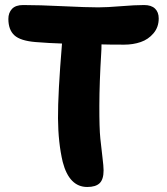

<svg xmlns="http://www.w3.org/2000/svg" viewBox="-20 -768 663 762"><path d="M326.2 -25.9Q254.9 -25.9 229 -125Q210.9 -201.2 210.2 -298.3Q209.5 -395.5 226.1 -595.2Q175.8 -596.7 121.1 -601.1Q61 -606 37.1 -627.9Q13.2 -649.9 13.2 -692.9Q13.2 -717.3 27.6 -732.7Q42 -748 71.8 -748Q134.8 -748 229.2 -743.4Q323.7 -738.8 370.1 -738.8Q404.3 -738.8 460 -743.4Q515.6 -748 551.8 -748Q580.6 -748 595.2 -733.9Q609.9 -719.7 609.9 -694.8Q609.9 -660.2 589.1 -635.7Q568.4 -611.3 538.3 -601.1Q508.3 -590.8 473.1 -590.8Q410.6 -590.8 382.8 -591.8Q382.8 -571.3 381.8 -559.1Q374.5 -439.9 374.3 -349.1Q374 -258.3 378.2 -218.3Q382.3 -178.2 386.7 -143.1Q391.1 -107.9 391.1 -91.8Q391.1 -56.2 375.5 -41Q359.9 -25.9 326.2 -25.9Z"/></svg>

Font: Shantell Sans Bouncy
Style: Bold
Weight: 700
Designer: Stephen Nixon, Anya Danilova, Shantell Martin
Foundry: Arrow Type
Version: Version 1.006;[9816181b4]